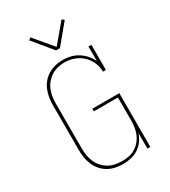

<svg xmlns="http://www.w3.org/2000/svg" viewBox="-230 -1077 1061 1197"><g transform="rotate(-30 300.0 -478.5)"><path d="M296 8Q268 8 241 2.5Q214 -3 190 -16.5Q166 -30 147.5 -51Q129 -72 118 -97.5Q107 -123 102.5 -150Q98 -177 98 -205V-530Q98 -557 102.5 -584Q107 -611 117.5 -636Q128 -661 146 -682Q164 -703 187.5 -716.5Q211 -730 237.5 -736.5Q264 -743 292 -743Q320 -743 347.5 -736Q375 -729 399 -714Q423 -699 442 -677.5Q461 -656 473 -630V-735H494V-554H473Q473 -588 459 -620.5Q445 -653 420 -676.5Q395 -700 362 -712Q329 -724 294 -724Q270 -724 245.5 -718.5Q221 -713 200 -700Q179 -687 162.5 -668Q146 -649 136.5 -626.5Q127 -604 123 -579.5Q119 -555 119 -530V-205Q119 -180 123 -155Q127 -130 137 -107Q147 -84 164 -65Q181 -46 202.5 -33.5Q224 -21 249 -16Q274 -11 299 -11Q324 -11 348.5 -16Q373 -21 394 -34Q415 -47 431 -66Q447 -85 456.5 -108Q466 -131 469.5 -155.5Q473 -180 473 -205V-368H300V-387H494V0H473V-110Q463 -83 446 -59.5Q429 -36 405 -20.5Q381 -5 352.5 1.5Q324 8 296 8ZM286 -815 172 -953 188 -965 300 -832 412 -965 428 -953 314 -815Z"/></g></svg>

Font: Iosevka Etoile Thin
Style: Regular
Weight: 100
Designer: Belleve Invis
Foundry: Belleve Invis
Version: Version 22.1.2; ttfautohint (v1.8.4)